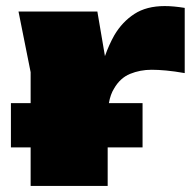

<svg xmlns="http://www.w3.org/2000/svg" viewBox="-20 -613 645 633"><path d="M16 -273H81V-375L41 -575H301L326 -428Q339 -465 357 -497Q383 -541 423 -567Q463 -593 523 -593Q538 -593 554 -591.5Q570 -590 589 -587V-372Q555 -378 528 -380.5Q501 -383 480 -383Q442 -383 409 -369.5Q376 -356 356 -321Q344 -302 339 -273H450V-127H335V0H81V-127H16Z"/></svg>

Font: Bounded
Style: Regular
Weight: 900
Designer: Vlad Churkin
Version: Version 1.0